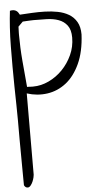

<svg xmlns="http://www.w3.org/2000/svg" viewBox="-64 -542 583 1077"><g transform="rotate(-5 227.0 -3.0)"><path d="M27.3 481.4Q27.3 467.8 26.9 439Q26.4 410.2 26.4 374Q26.4 337.9 25.9 297.9Q25.4 257.8 25.4 221.7V114.3Q25.4 77.1 24.4 28.3Q23.4 -20.5 22.5 -74.7Q21.5 -128.9 21.5 -186.5Q21.5 -244.1 22 -300.3Q22.5 -356.4 25.9 -407.7Q29.3 -459 34.2 -500Q35.2 -501 41 -501.5Q46.9 -502 47.9 -502Q61.5 -502 70.8 -495.6Q80.1 -489.3 87.9 -473.6Q118.2 -475.6 154.8 -477.5Q191.4 -479.5 229 -478.5Q266.6 -477.5 301.3 -470.7Q335.9 -463.9 363.3 -447.8Q390.6 -431.6 406.7 -403.8Q422.9 -376 422.9 -333Q418 -236.3 387.2 -169.4Q356.4 -102.5 309.1 -65.4Q261.7 -28.3 203.6 -20Q145.5 -11.7 87.9 -30.3L86.9 427.7Q86.9 430.7 84.5 441.9Q82 453.1 77.1 464.8Q72.3 476.6 64.5 486.3Q56.6 496.1 47.9 496.1Q34.2 496.1 27.3 481.4ZM73.2 -358.4Q73.2 -328.1 74.7 -290.5Q76.2 -252.9 79.6 -214.4Q83 -175.8 86.4 -138.2Q89.8 -100.6 92.8 -66.4H100.6Q104.5 -66.4 110.4 -65.9Q116.2 -65.4 120.1 -65.4H127Q171.9 -65.4 215.3 -85.9Q258.8 -106.4 293 -141.6Q327.1 -176.8 348.1 -222.7Q369.1 -268.6 369.1 -320.3Q369.1 -364.3 350.6 -388.7Q332 -413.1 302.2 -423.8Q272.5 -434.6 235.4 -435.5Q198.2 -436.5 162.1 -436.5Q155.3 -436.5 145.5 -436Q135.7 -435.5 126.5 -435.1Q117.2 -434.6 109.4 -434.1Q101.6 -433.6 100.6 -433.6L74.2 -407.2V-400.4Q74.2 -394.5 73.7 -387.2Q73.2 -379.9 73.2 -371.1Z"/></g></svg>

Font: The Girl Next Door
Style: Regular
Weight: 400
Designer: Kimberly Geswein
Foundry: Kimberly Geswein
Version: Version 1.002 2010